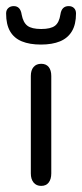

<svg xmlns="http://www.w3.org/2000/svg" viewBox="-29 -600 269 629"><path d="M72 -32Q72 -13 81 -2Q90 9 106 9Q122 9 130.5 -2Q139 -13 139 -32V-351Q139 -370 130.5 -380.5Q122 -391 106 -391Q90 -391 81 -380.5Q72 -370 72 -351ZM169 -553Q165 -526 151 -515.5Q137 -505 106 -505Q75 -505 61 -515.5Q47 -526 42 -552Q38 -580 16 -580Q5 -580 -2 -573.5Q-9 -567 -9 -556Q-9 -520 4 -497.5Q17 -475 42.5 -464.5Q68 -454 105 -454Q142 -454 167.5 -464.5Q193 -475 206.5 -497.5Q220 -520 220 -556Q220 -567 213.5 -573.5Q207 -580 196 -580Q173 -580 169 -553Z"/></svg>

Font: Beiruti
Style: Regular
Weight: 400
Designer: Arlette Boutros
Foundry: Boutros
Version: Version 1.41